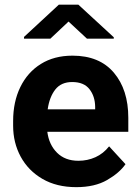

<svg xmlns="http://www.w3.org/2000/svg" viewBox="-20 -770 580 800"><path d="M297.9 9.8Q215.8 9.8 156.7 -24.7Q97.7 -59.1 66.2 -117.2Q34.7 -175.3 34.7 -246.1V-265.6Q34.7 -345.7 64.7 -407.2Q94.7 -468.8 150.1 -503.4Q205.6 -538.1 282.2 -538.1Q394.5 -538.1 454.6 -467Q514.6 -396 514.6 -279.3V-220.7H177.2Q184.1 -167 217.8 -133.5Q251.5 -100.1 306.6 -100.1Q344.7 -100.1 377.7 -115Q410.6 -129.9 434.6 -160.2L502.9 -85.9Q478 -49.8 426.5 -20Q375 9.8 297.9 9.8ZM280.8 -428.2Q234.9 -428.2 210.4 -397Q186 -365.7 178.7 -314.5H376.5V-325.2Q376 -368.7 352.8 -398.4Q329.6 -428.2 280.8 -428.2ZM306.6 -750.5 454.1 -614.7V-608.9H342.3L265.6 -680.2L189.9 -608.9H80.1V-616.2L225.1 -750.5Z"/></svg>

Font: Vazirmatn RD FD
Style: Bold
Weight: 700
Designer: Saber Rastikerdar
Foundry: Saber Rastikerdar
Version: Version 33.003